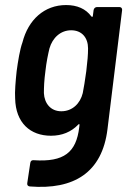

<svg xmlns="http://www.w3.org/2000/svg" viewBox="-20 -539 511 761"><path d="M351 -499 348 -476C348 -472 345 -471 342 -474C320 -504 286 -519 242 -519C156 -519 92 -461 69 -371C59 -344 51 -295 46 -257C42 -220 38 -174 40 -149C42 -52 100 -1 182 -1C226 -1 262 -16 290 -45C293 -49 296 -47 295 -43L294 -34C282 65 234 104 114 96C106 95 101 99 100 107L88 187C87 194 90 199 98 200C273 214 385 145 406 -27L464 -499C465 -506 460 -511 454 -511H364C358 -511 352 -506 351 -499ZM308 -170C298 -129 267 -98 223 -98C181 -98 156 -129 154 -170C154 -193 155 -220 160 -257C164 -293 170 -322 176 -347C188 -389 220 -419 262 -419C305 -419 329 -389 329 -347C329 -322 327 -299 322 -257C316 -215 313 -195 308 -170Z"/></svg>

Font: Barlow Semi Condensed SemiBold
Style: Italic
Weight: 600
Width: 4
Italic angle: -7°
Designer: Jeremy Tribby
Foundry: Tribby Type
Version: Version 1.422;hotconv 1.0.109;makeotfexe 2.5.65596